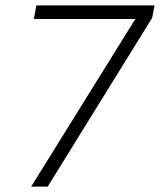

<svg xmlns="http://www.w3.org/2000/svg" viewBox="-20 -688 590 708"><path d="M95 0 479 -618H105L114 -668H550L541 -622L156 0Z"/></svg>

Font: Celebes Light
Style: Italic
Weight: 300
Italic angle: -10°
Designer: Anugrah Pasau
Foundry: Lafontype
Version: Version 1.000; ttfautohint (v1.8.4)